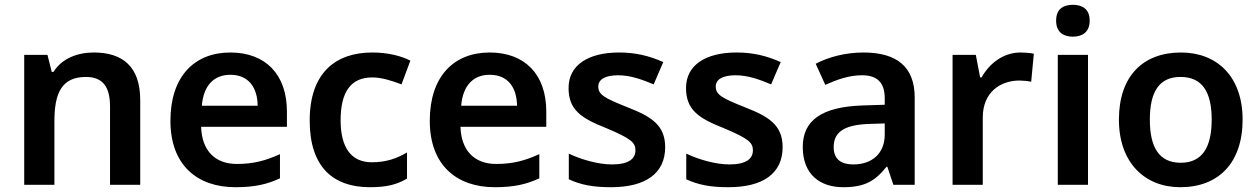

<svg xmlns="http://www.w3.org/2000/svg" viewBox="-20 -771 5253 801"><path d="M371 -552C303 -552 238 -527 203 -471H196L178 -542H81V0H207V-265C207 -384 238 -450 339 -450C408 -450 439 -409 439 -328V0H565V-353C565 -493 492 -552 371 -552Z M941 -552C791 -552 691 -452 691 -267C691 -82 803 10 962 10C1042 10 1094 -2 1148 -27V-128C1089 -101 1038 -87 968 -87C876 -87 822 -144 819 -242H1177V-306C1177 -461 1087 -552 941 -552ZM941 -459C1018 -459 1054 -405 1055 -330H822C829 -415 873 -459 941 -459Z M1523 10C1593 10 1636 -1 1678 -26V-135C1636 -110 1591 -94 1531 -94C1447 -94 1401 -153 1401 -269C1401 -388 1444 -448 1533 -448C1571 -448 1613 -435 1655 -419L1692 -518C1655 -537 1600 -552 1533 -552C1380 -552 1272 -467 1272 -268C1272 -76 1368 10 1523 10Z M2023 -552C1873 -552 1773 -452 1773 -267C1773 -82 1885 10 2044 10C2124 10 2176 -2 2230 -27V-128C2171 -101 2120 -87 2050 -87C1958 -87 1904 -144 1901 -242H2259V-306C2259 -461 2169 -552 2023 -552ZM2023 -459C2100 -459 2136 -405 2137 -330H1904C1911 -415 1955 -459 2023 -459Z M2755 -157C2755 -250 2696 -285 2599 -323C2501 -362 2476 -376 2476 -410C2476 -440 2505 -457 2559 -457C2609 -457 2657 -440 2707 -419L2747 -512C2687 -539 2629 -552 2563 -552C2436 -552 2352 -501 2352 -404C2352 -313 2404 -278 2508 -237C2613 -193 2631 -176 2631 -144C2631 -108 2602 -85 2533 -85C2476 -85 2406 -105 2353 -130V-23C2403 0 2453 10 2529 10C2674 10 2755 -48 2755 -157Z M3245 -157C3245 -250 3186 -285 3089 -323C2991 -362 2966 -376 2966 -410C2966 -440 2995 -457 3049 -457C3099 -457 3147 -440 3197 -419L3237 -512C3177 -539 3119 -552 3053 -552C2926 -552 2842 -501 2842 -404C2842 -313 2894 -278 2998 -237C3103 -193 3121 -176 3121 -144C3121 -108 3092 -85 3023 -85C2966 -85 2896 -105 2843 -130V-23C2893 0 2943 10 3019 10C3164 10 3245 -48 3245 -157Z M3582 -552C3507 -552 3436 -533 3383 -505L3423 -417C3472 -439 3522 -457 3576 -457C3636 -457 3671 -430 3671 -361V-334L3577 -331C3410 -325 3329 -270 3329 -158C3329 -43 3401 10 3498 10C3588 10 3631 -16 3678 -75H3682L3707 0H3796V-364C3796 -492 3722 -552 3582 -552ZM3605 -254 3671 -256V-210C3671 -127 3614 -85 3540 -85C3491 -85 3458 -105 3458 -157C3458 -215 3494 -250 3605 -254Z M4238 -552C4164 -552 4107 -505 4075 -448H4069L4051 -542H3954V0H4080V-281C4080 -386 4153 -435 4233 -435C4247 -435 4269 -433 4282 -430L4293 -547C4279 -550 4255 -552 4238 -552Z M4456 -751C4417 -751 4386 -734 4386 -685C4386 -636 4417 -618 4456 -618C4494 -618 4526 -636 4526 -685C4526 -734 4494 -751 4456 -751ZM4519 -542H4393V0H4519Z M5164 -272C5164 -452 5057 -552 4907 -552C4747 -552 4648 -452 4648 -272C4648 -92 4756 10 4904 10C5064 10 5164 -92 5164 -272ZM4777 -272C4777 -387 4815 -450 4905 -450C4996 -450 5035 -387 5035 -272C5035 -157 4996 -92 4906 -92C4815 -92 4777 -157 4777 -272Z"/></svg>

Font: Noto Sans Bamum SemiBold
Style: Regular
Weight: 600
Designer: Monotype Design Team
Foundry: Monotype Imaging Inc.
Version: Version 2.002